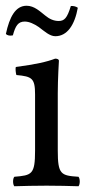

<svg xmlns="http://www.w3.org/2000/svg" viewBox="-20 -646 311 668"><path d="M184.1 -573C167 -573 151.7 -580 137.3 -592C119.3 -606 99.5 -626 72.5 -626C33.8 -626 13.1 -587 0.5 -528C5.9 -522 14.9 -521 24.8 -523C33.8 -556 42.8 -571 66.2 -571C81.5 -571 98.6 -563 114.8 -552C133.7 -538 152.6 -520 172.4 -520C213.8 -520 239.9 -559 250.7 -619C245.3 -623 236.3 -626 226.4 -625C213.8 -583 203.9 -573 184.1 -573ZM181 -122V-321.3C181 -371 185 -435 185 -435C185 -439 180 -442 172 -442C143.5 -431 104 -422 35 -413C33 -407 35 -391 37 -385C91.5 -379.9 102 -374 102 -317V-122C102 -39 91 -36 30 -31C24 -25 24 -4 30 2C63 1 102 0 142 0C182 0 220 1 253 2C259 -4 259 -25 253 -31C192 -35 181 -39 181 -122Z"/></svg>

Font: Libertinus Math
Style: Regular
Weight: 400
Designer: Philipp H. Poll
Foundry: Khaled Hosny
Version: Version 6.2